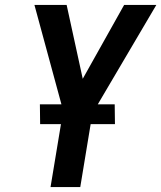

<svg xmlns="http://www.w3.org/2000/svg" viewBox="-20 -755 651 775"><path d="M184 0 235 -308 119 -735H249L314 -437L481 -735H611L353 -297L304 0ZM444 -254H142L141 -334H443Z"/></svg>

Font: Iosevka Extended Oblique
Style: Bold
Weight: 700
Width: 7
Italic angle: -9°
Monospace: yes
Designer: Belleve Invis
Foundry: Belleve Invis
Version: Version 32.5.0; ttfautohint (v1.8.4)